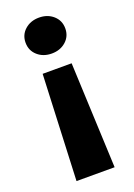

<svg xmlns="http://www.w3.org/2000/svg" viewBox="-140 -593 579 830"><g transform="rotate(-20 150.0 -178.0)"><path d="M83.5 -304.2H216.8L237.8 181.6H62.5ZM242.7 -455.6Q242.7 -419.4 216.6 -396.2Q190.4 -373 151.4 -373Q112.3 -373 86.2 -396.2Q60.1 -419.4 60.1 -455.6Q60.1 -491.7 86.2 -514.9Q112.3 -538.1 151.4 -538.1Q190.4 -538.1 216.6 -514.9Q242.7 -491.7 242.7 -455.6Z"/></g></svg>

Font: Vazir Black FD-UI
Style: Black-FD-UI
Weight: 900
Designer: Saber Rastikerdar
Foundry: Saber Rastikerdar
Version: Version 30.0.0